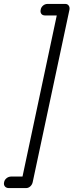

<svg xmlns="http://www.w3.org/2000/svg" viewBox="-75 -859 375 981"><path d="M40 43 215 -780H156Q142 -780 136 -788.5Q130 -797 133 -810Q135 -822 145 -830.5Q155 -839 169 -839H258Q270 -839 276 -830.5Q282 -822 280 -810L92 72Q89 85 79.5 93.5Q70 102 58 102H-29Q-43 102 -50 93.5Q-57 85 -54 72Q-52 60 -41.5 51.5Q-31 43 -17 43Z"/></svg>

Font: VDS
Style: Thin Italic
Weight: 100
Width: 0
Designer: artmaker
Foundry: artmaker
Version: Version 1.000 2012 initial release